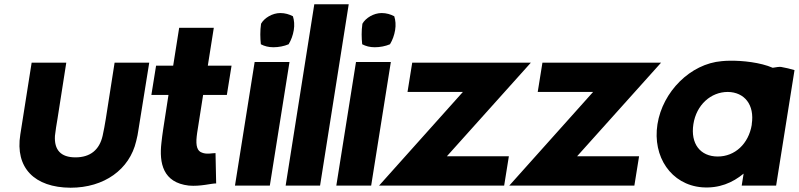

<svg xmlns="http://www.w3.org/2000/svg" viewBox="-20 -868 3736 898"><path d="M75 -239C50 -83 141 9 310 10C467 10 586 -75 617 -208C622 -226 625 -244 628 -264L678 -575H516L475 -313C471 -285 465 -258 460 -233C445 -167 402 -132 333 -132C264 -132 233 -167 237 -233C240 -258 244 -285 249 -313L290 -575H128Z M688 -424H768L743 -262C740 -241 737 -220 735 -200C724 -105 742 -14 863 0C918 5 971 -11 991 -10L988 -152C973 -152 947 -145 925 -154C903 -161 895 -185 900 -230C901 -241 903 -252 905 -265L930 -424H1041L1063 -561H952L980 -738H818L790 -561H710Z M1079 0H1242L1334 -578H1171ZM1201 -757C1196 -723 1197 -690 1200 -661C1217 -652 1236 -647 1259 -647C1283 -647 1309 -652 1330 -661C1342 -681 1350 -703 1354 -727C1358 -751 1356 -773 1350 -792C1333 -801 1313 -807 1291 -807C1254 -807 1216 -784 1201 -757Z M1316 0H1477L1611 -848H1450Z M1553 0H1716L1808 -578H1645ZM1675 -757C1670 -723 1671 -690 1674 -661C1691 -652 1710 -647 1733 -647C1757 -647 1783 -652 1804 -661C1816 -681 1824 -703 1828 -727C1832 -751 1830 -773 1824 -792C1807 -801 1787 -807 1765 -807C1728 -807 1690 -784 1675 -757Z M1753 0H2338L2360 -137H2070L2463 -575H1908L1886 -438H2145Z M2362 0H2947L2969 -137H2679L3072 -575H2517L2495 -438H2754Z M3055 -287C3031 -135 3119 -4 3263 8C3343 14 3406 -13 3458 -56L3449 0H3610L3696 -540C3677 -546 3655 -551 3633 -555C3625 -556 3611 -554 3594 -551C3537 -576 3452 -585 3393 -584C3379 -584 3367 -583 3356 -582C3209 -570 3079 -439 3055 -287ZM3223 -287C3237 -378 3305 -438 3384 -438C3462 -437 3510 -378 3496 -287V-284C3481 -195 3417 -136 3337 -136C3255 -136 3209 -196 3223 -287Z"/></svg>

Font: Rabbid Highway Sign IV
Style: BdObl
Weight: 400
Foundry: Cannot Into Space Fonts
Version: Version 0.277